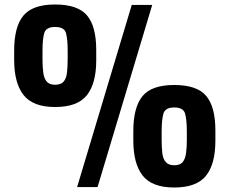

<svg xmlns="http://www.w3.org/2000/svg" viewBox="-20 -832 1022 854"><path d="M323 0 566 -810H657L414 0ZM225 -356Q127 -356 85 -409Q43 -462 43 -566V-607Q43 -713 84 -762.5Q125 -812 225 -812Q326 -812 367 -763.5Q408 -715 408 -610V-563Q408 -461 366.5 -408.5Q325 -356 225 -356ZM225 -455Q251 -455 263 -469Q275 -483 278 -509Q281 -535 281 -570V-605Q281 -658 273.5 -685Q266 -712 225 -712Q185 -712 177 -685.5Q169 -659 169 -605V-569Q169 -534 172.5 -508.5Q176 -483 188 -469Q200 -455 225 -455ZM755 2Q656 2 614.5 -51Q573 -104 573 -207V-249Q573 -354 613.5 -404Q654 -454 755 -454Q856 -454 897 -405.5Q938 -357 938 -252V-206Q938 -102 896 -50Q854 2 755 2ZM755 -97Q781 -97 792.5 -111Q804 -125 807.5 -150.5Q811 -176 811 -210V-247Q811 -301 803 -327.5Q795 -354 755 -354Q715 -354 707 -327Q699 -300 699 -247V-210Q699 -176 702 -150.5Q705 -125 717.5 -111Q730 -97 755 -97Z"/></svg>

Font: Oswald SemiBold
Style: Regular
Weight: 600
Designer: Vernon Adams
Foundry: Vernon Adams
Version: Version 4.103;gftools[0.9.33.dev8+g029e19f]